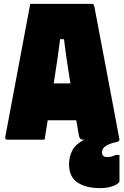

<svg xmlns="http://www.w3.org/2000/svg" viewBox="-20 -720 640 990"><path d="M210 0H15Q12 0 9 -3Q6 -6 7 -13L136 -700H455Q463 -700 466 -689Q492 -551 518.5 -412Q545 -273 571 -134Q577 -100 583.5 -67Q590 -34 596 0Q596 2 593.5 6Q591 10 583 12Q548 19 527 31.5Q506 44 506 66Q506 90 534 90Q555 90 576 79H596V213Q596 226 566.5 238Q537 250 496 250Q422 250 379 220.5Q336 191 336 128Q336 87 353.5 54.5Q371 22 415 0H408Q397 0 392 -7Q387 -14 382 -48Q380 -61 378 -74Q376 -87 373 -100H226Q222 -75 218 -50Q214 -25 210 0ZM290 -518Q283 -461 274.5 -404Q266 -347 257 -290H343Q334 -345 325.5 -402.5Q317 -460 310 -518Z"/></svg>

Font: Recursive Mn Lnr St XBk
Style: Regular
Weight: 1000
Monospace: yes
Version: Version 1.079;hotconv 1.0.112;makeotfexe 2.5.65598; ttfautoh